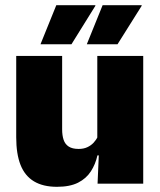

<svg xmlns="http://www.w3.org/2000/svg" viewBox="-20 -708 618 740"><path d="M219.5 -492.5V-209.5Q219.5 -186 225.2 -169Q231 -152 245 -143Q259 -134 283 -134Q302 -134 316.2 -140.5Q330.5 -147 340.8 -158Q351 -169 357 -182L384 -109H355.5Q348 -75 330.2 -47.5Q312.5 -20 281 -4Q249.5 12 199.5 12Q146 12 111 -9Q76 -30 59.2 -72.2Q42.5 -114.5 42.5 -179V-492.5ZM532 -492.5V0H356L361.5 -126.5L355 -144.5V-492.5ZM375.5 -688H526V-685.5L433 -537.5H315V-538.5ZM197 -688H347.5V-685.5L255.5 -537.5H136.5V-538.5Z"/></svg>

Font: Anek Latin Medium ExtraBold
Style: Regular
Weight: 800
Version: Version 1.003